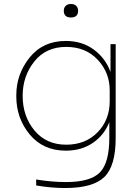

<svg xmlns="http://www.w3.org/2000/svg" viewBox="-20 -742 704 966"><path d="M301 -688Q301 -703 310.5 -712.5Q320 -722 337 -722Q354 -722 363.5 -712.5Q373 -703 373 -688Q373 -654 337 -654Q301 -654 301 -688ZM308 204Q237 204 162 191V161Q240 174 312 174Q435 174 482.5 125.5Q530 77 530 -48V-127Q504 -62 447 -23Q390 16 311 16Q197 16 129.5 -65.5Q62 -147 62 -257V-263Q62 -369 129 -452.5Q196 -536 311 -536Q393 -536 452 -492.5Q511 -449 536 -380V-520H562V-47Q562 93 505 148.5Q448 204 308 204ZM313 -14Q410 -14 471 -76.5Q532 -139 532 -233V-287Q532 -377 471.5 -441.5Q411 -506 313 -506Q211 -506 152.5 -432.5Q94 -359 94 -260Q94 -157 153.5 -85.5Q213 -14 313 -14Z"/></svg>

Font: Sora Thin
Style: Regular
Weight: 32
Designer: Jonathan Barnbrook, Julián Moncada
Foundry: Barnbrook Fonts
Version: Version 2.000